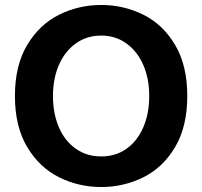

<svg xmlns="http://www.w3.org/2000/svg" viewBox="-20 -736 813 772"><path d="M40 -350Q40 -473 89.5 -555.5Q139 -638 218 -677Q297 -716 387 -716Q477 -716 556 -677Q635 -638 684 -555.5Q733 -473 733 -350Q733 -227 684 -144.5Q635 -62 556 -23Q477 16 387 16Q297 16 218 -23Q139 -62 89.5 -144.5Q40 -227 40 -350ZM580 -350Q580 -420 556 -475Q532 -530 488 -561.5Q444 -593 387 -593Q329 -593 285 -561.5Q241 -530 217 -475Q193 -420 193 -350Q193 -280 216.5 -225Q240 -170 284 -138.5Q328 -107 387 -107Q446 -107 489.5 -138.5Q533 -170 556.5 -225Q580 -280 580 -350Z"/></svg>

Font: Uncut Sans VF
Style: Regular
Weight: 400
Designer: Kasper Nordkvist
Foundry: Uncut Type
Version: Version 1.100;FEAKit 1.0